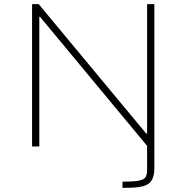

<svg xmlns="http://www.w3.org/2000/svg" viewBox="-20 -708 900 928"><path d="M572 200V170Q626 170 651.5 165Q677 160 684 147.5Q691 135 691 113V-3L174 -626H170V0H135V-688H167L687 -62H691V-688H726V103Q726 131 720 148.5Q714 166 702 176.5Q690 187 671.5 192Q653 197 628 198.5Q603 200 572 200Z"/></svg>

Font: Saira Expanded Thin
Style: Regular
Weight: 250
Width: 7
Designer: Hector Gatti with collaboration of the Omnibus-Type team
Foundry: Omnibus-Type
Version: Version 1.101